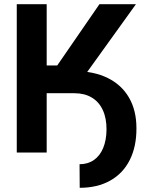

<svg xmlns="http://www.w3.org/2000/svg" viewBox="-20 -727 708 915"><path d="M238.8 -388.1H335.2Q426.8 -388.1 493.2 -355.4Q559.6 -322.8 594.9 -261.6Q630.2 -200.5 630.2 -116.2Q630.7 -28.6 598.4 35.5Q566.1 99.6 505 133.8Q443.9 168 359.9 168L359.1 55.6Q398.5 55.6 427.3 35.6Q456.2 15.7 471.6 -21.4Q487 -58.5 487.6 -108.6Q488.1 -162.8 470 -202.2Q451.9 -241.5 417.4 -262.1Q382.9 -282.7 335.2 -282.7H238.8ZM59.9 -707H202.5V-415H252.7L453.9 -707H627.8L322.7 -282.7H202.5V0H59.9Z"/></svg>

Font: WEMIX Pretendard Variable
Style: Regular
Weight: 400
Designer: Base glyphs from Inter by Rasmus Andersson; Hangeul glyphs from Noto Sans CJK(Source Han Sans) by Jang Soo-young and Kan
Foundry: Kil Hyung-jin
Version: Version 1.000;Glyphs 3.2 (3208)